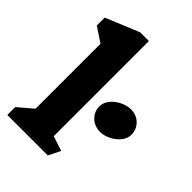

<svg xmlns="http://www.w3.org/2000/svg" viewBox="-249 -986 1100 1100"><g transform="rotate(45 301.0 -436.5)"><path d="M347 0H19V-64L108 -140V-666L19 -725V-789L222 -873H293V-102L383 -73ZM602 -422Q602 -392 580.5 -365.5Q559 -339 526.5 -323Q494 -307 464 -307Q418 -307 387.5 -336Q357 -365 357 -408Q357 -439 378.5 -465.5Q400 -492 433 -508Q466 -524 496 -524Q543 -524 572.5 -494.5Q602 -465 602 -422Z"/></g></svg>

Font: Inknut Antiqua ExtraBold
Style: Regular
Weight: 800
Designer: Claus Eggers Sørensen
Foundry: Claus Eggers Sørensen
Version: Version 1.003; ttfautohint (v1.8.2) -l 8 -r 50 -G 200 -x 14 